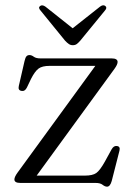

<svg xmlns="http://www.w3.org/2000/svg" viewBox="-20 -686 499 720"><path d="M409 -427.5 117.5 -27.5H298.5Q327 -27.5 340.8 -37Q354.5 -46.5 373 -79.5L398.5 -126Q406.5 -140 417.5 -138.5Q432 -137.5 428 -121L399 -7.5Q393 14 381.5 14Q373.5 14 364.8 7Q356 0 338.5 0H56.5Q34 0 34 -13Q34 -22.5 46 -39L337.5 -439H166Q138.5 -439 124.8 -429Q111 -419 96.5 -390.5L81 -358Q73.5 -343 62 -345Q46.5 -346.5 50.5 -363.5L72 -457Q75 -470 79.2 -474.8Q83.5 -479.5 90.5 -479.5Q98.5 -479.5 106.8 -473.2Q115 -467 132 -467H398.5Q421 -467 421 -453.5Q421 -444 409 -427.5ZM281 -533.5Q274 -525.5 268 -521Q262 -516.5 253 -516.5Q244.5 -516.5 238 -521Q231.5 -525.5 224 -533.5L132 -646.5Q122 -657.5 130.5 -663.5Q138.5 -669.5 150.5 -661L252.5 -580L355 -661Q367 -670 375 -663.5Q383 -657 373.5 -646.5Z"/></svg>

Font: Fraunces 9pt Light
Style: Regular
Weight: 300
Version: Version 1.000;[0bf87f6ff]